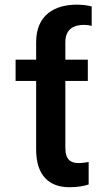

<svg xmlns="http://www.w3.org/2000/svg" viewBox="-20 -780 452 810"><path d="M350.5 -528.4H255.7V-602.3C255.7 -658.4 292.6 -675.1 335.2 -675.1C345.5 -675.1 358.3 -673.3 366.8 -670.8V-752.8C349.1 -757.5 328.1 -760.3 304 -760.3C211.6 -760.3 132.5 -717.7 132.5 -602.3V-528.4H45.8V-438.6H132.5V-148.8C132.5 -35.5 191.4 9.9 273.1 9.9C307.2 9.9 333.8 5 354 -1.8V-96.6C344.5 -95.2 328.5 -92 311.4 -92C278.8 -92 255.7 -105.8 255.7 -157V-438.6H350.5Z"/></svg>

Font: Magic Ui Pro Semi Bold
Style: Regular
Weight: 600
Designer: Stefan Endress, Andreas Faust
Version: Version 1.000;FEAKit 1.0